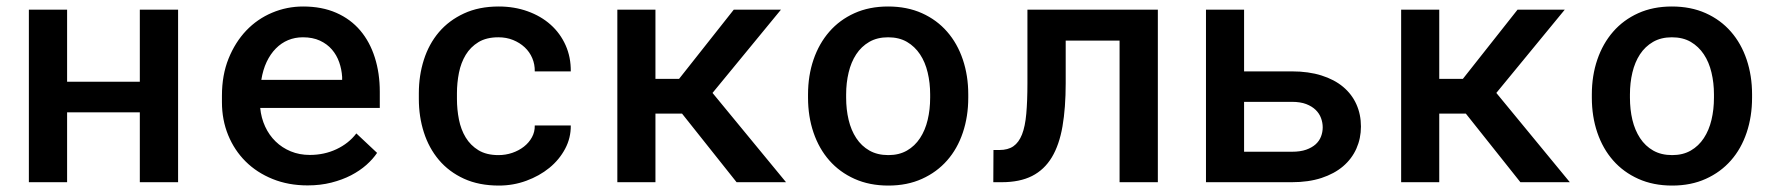

<svg xmlns="http://www.w3.org/2000/svg" viewBox="-20 -558 5441 588"><path d="M525.4 0H408.2V-213.9H185.5V0H68.4V-528.3H185.5V-307.6H408.2V-528.3H525.4Z M921.9 9.8Q863.3 9.8 814.9 -9.8Q766.6 -29.3 732.2 -63.5Q697.8 -97.7 678.7 -144.3Q659.7 -190.9 659.7 -245.1V-265.1Q659.7 -328.1 679.9 -378.4Q700.2 -428.7 734.1 -464.4Q768.1 -500 813.2 -519Q858.4 -538.1 908.2 -538.1Q965.8 -538.1 1009.8 -518.8Q1053.7 -499.5 1083.3 -464.6Q1112.8 -429.7 1127.9 -381.8Q1143.1 -334 1143.1 -276.9V-227.5H776.9Q779.8 -196.8 792 -170.4Q804.2 -144 824 -124.8Q843.8 -105.5 870.4 -94.5Q897 -83.5 928.7 -83.5Q973.1 -83.5 1010.5 -101.1Q1047.9 -118.7 1071.3 -149.4L1134.8 -89.8Q1122.1 -70.8 1102.1 -53Q1082 -35.2 1055.2 -21.2Q1028.3 -7.3 994.9 1.2Q961.4 9.8 921.9 9.8ZM907.7 -443.8Q883.3 -443.8 862.3 -435.1Q841.3 -426.3 824.7 -409.4Q808.1 -392.6 796.6 -368.4Q785.2 -344.2 780.3 -313.5H1027.8V-322.3Q1026.4 -345.7 1018.8 -367.4Q1011.2 -389.2 996.6 -406.2Q981.9 -423.3 959.7 -433.6Q937.5 -443.8 907.7 -443.8Z M1506.8 -83Q1528.3 -83 1548.6 -89.8Q1568.8 -96.7 1584.5 -108.9Q1600.1 -121.1 1609.1 -137.7Q1618.2 -154.3 1617.7 -173.8H1728Q1728.5 -135.7 1710.7 -102.3Q1692.9 -68.8 1662.4 -43.9Q1631.8 -19 1591.8 -4.4Q1551.8 10.3 1507.8 10.3Q1446.8 10.3 1400.9 -10.7Q1355 -31.7 1324.2 -68.1Q1293.5 -104.5 1278.1 -152.6Q1262.7 -200.7 1262.7 -254.9V-272.5Q1262.7 -326.7 1278.1 -375Q1293.5 -423.3 1324.2 -459.5Q1355 -495.6 1400.9 -516.8Q1446.8 -538.1 1507.3 -538.1Q1555.2 -538.1 1595.9 -523.4Q1636.7 -508.8 1666.3 -482.4Q1695.8 -456.1 1712.2 -419.4Q1728.5 -382.8 1728 -339.4H1617.7Q1618.2 -360.8 1610.1 -379.9Q1602.1 -398.9 1586.9 -413.1Q1571.8 -427.2 1551.3 -435.5Q1530.8 -443.8 1506.3 -443.8Q1469.7 -443.8 1445.3 -429Q1420.9 -414.1 1406.2 -389.9Q1391.6 -365.7 1385.5 -335Q1379.4 -304.2 1379.4 -272.5V-254.9Q1379.4 -222.7 1385.5 -191.9Q1391.6 -161.1 1406.2 -137Q1420.9 -112.8 1445.3 -97.9Q1469.7 -83 1506.8 -83Z M2068.8 -210H1987.3V0H1870.6V-528.3H1987.3V-316.4H2059.6L2227.1 -528.3H2371.6L2162.1 -273.4L2387.2 0H2235.8Z M2454.6 -269Q2454.6 -326.2 2471.4 -375.5Q2488.3 -424.8 2519.8 -460.9Q2551.3 -497.1 2596.7 -517.6Q2642.1 -538.1 2699.7 -538.1Q2757.8 -538.1 2803.5 -517.6Q2849.1 -497.1 2880.6 -460.9Q2912.1 -424.8 2928.7 -375.5Q2945.3 -326.2 2945.3 -269V-258.8Q2945.3 -201.2 2928.7 -151.9Q2912.1 -102.5 2880.6 -66.7Q2849.1 -30.8 2803.7 -10.3Q2758.3 10.3 2700.7 10.3Q2642.6 10.3 2596.9 -10.3Q2551.3 -30.8 2519.8 -66.7Q2488.3 -102.5 2471.4 -151.9Q2454.6 -201.2 2454.6 -258.8ZM2571.3 -258.8Q2571.3 -222.7 2578.9 -190.9Q2586.4 -159.2 2602.3 -135Q2618.2 -110.8 2642.6 -96.9Q2667 -83 2700.7 -83Q2733.4 -83 2757.6 -96.9Q2781.7 -110.8 2797.6 -135Q2813.5 -159.2 2821 -190.9Q2828.6 -222.7 2828.6 -258.8V-269Q2828.6 -304.2 2821 -335.9Q2813.5 -367.7 2797.6 -391.6Q2781.7 -415.5 2757.6 -429.7Q2733.4 -443.8 2699.7 -443.8Q2666.5 -443.8 2642.1 -429.7Q2617.7 -415.5 2602.1 -391.6Q2586.4 -367.7 2578.9 -335.9Q2571.3 -304.2 2571.3 -269Z M3525.9 -528.3V0H3408.7V-433.6H3243.7V-303.2Q3243.7 -228 3233.9 -171.1Q3224.1 -114.3 3201.2 -76.2Q3178.2 -38.1 3140.6 -19Q3103 0 3047.9 0H3022L3022.5 -98.6H3040.5Q3066.9 -98.6 3083.5 -110.1Q3100.1 -121.6 3109.9 -146.2Q3119.6 -170.9 3123 -209.7Q3126.5 -248.5 3126.5 -303.2V-528.3Z M3790 -339.4H3936.5Q3987.3 -339.4 4026.9 -326.9Q4066.4 -314.5 4093.3 -292Q4120.1 -269.5 4134 -238.5Q4147.9 -207.5 4147.9 -170.4Q4147.9 -134.3 4134 -103Q4120.1 -71.8 4093.3 -48.8Q4066.4 -25.9 4026.9 -12.9Q3987.3 0 3936.5 0H3673.3V-528.3H3790ZM3790 -246.1V-93.3H3936.5Q3962.4 -93.3 3980.2 -99.6Q3998 -106 4009.3 -116.2Q4020.5 -126.5 4025.6 -139.9Q4030.8 -153.3 4030.8 -168Q4030.8 -182.6 4025.6 -196.5Q4020.5 -210.4 4009.3 -221.4Q3998 -232.4 3980.2 -239.3Q3962.4 -246.1 3936.5 -246.1Z M4469.2 -210H4387.7V0H4271V-528.3H4387.7V-316.4H4460L4627.4 -528.3H4772L4562.5 -273.4L4787.6 0H4636.2Z M4855 -269Q4855 -326.2 4871.8 -375.5Q4888.7 -424.8 4920.2 -460.9Q4951.7 -497.1 4997.1 -517.6Q5042.5 -538.1 5100.1 -538.1Q5158.2 -538.1 5203.9 -517.6Q5249.5 -497.1 5281 -460.9Q5312.5 -424.8 5329.1 -375.5Q5345.7 -326.2 5345.7 -269V-258.8Q5345.7 -201.2 5329.1 -151.9Q5312.5 -102.5 5281 -66.7Q5249.5 -30.8 5204.1 -10.3Q5158.7 10.3 5101.1 10.3Q5043 10.3 4997.3 -10.3Q4951.7 -30.8 4920.2 -66.7Q4888.7 -102.5 4871.8 -151.9Q4855 -201.2 4855 -258.8ZM4971.7 -258.8Q4971.7 -222.7 4979.2 -190.9Q4986.8 -159.2 5002.7 -135Q5018.6 -110.8 5043 -96.9Q5067.4 -83 5101.1 -83Q5133.8 -83 5158 -96.9Q5182.1 -110.8 5198 -135Q5213.9 -159.2 5221.4 -190.9Q5229 -222.7 5229 -258.8V-269Q5229 -304.2 5221.4 -335.9Q5213.9 -367.7 5198 -391.6Q5182.1 -415.5 5158 -429.7Q5133.8 -443.8 5100.1 -443.8Q5066.9 -443.8 5042.5 -429.7Q5018.1 -415.5 5002.4 -391.6Q4986.8 -367.7 4979.2 -335.9Q4971.7 -304.2 4971.7 -269Z"/></svg>

Font: Roboto Mono
Style: Regular
Weight: 500
Designer: Google
Version: Version 2.000986; 2015; ttfautohint (v1.3)